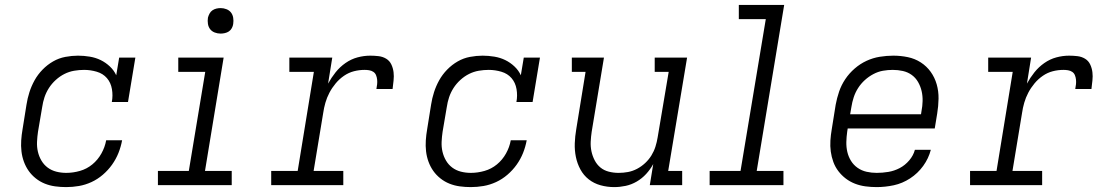

<svg xmlns="http://www.w3.org/2000/svg" viewBox="-20 -755 4540 783"><path d="M250 8Q227 8 205 5Q183 2 163 -6Q143 -14 126 -27.5Q109 -41 97 -58Q85 -75 77.5 -95.5Q70 -116 67.5 -138Q65 -160 66.5 -182.5Q68 -205 72 -228L88 -328Q92 -354 100 -379Q108 -404 121 -427.5Q134 -451 153.5 -471Q173 -491 196.5 -504.5Q220 -518 246.5 -523Q273 -528 298 -528Q322 -528 346 -524Q370 -520 390.5 -510Q411 -500 428 -484Q445 -468 454 -448L466 -520H532L502 -339H436Q441 -365 436.5 -391.5Q432 -418 416 -436.5Q400 -455 374.5 -462.5Q349 -470 323 -470Q303 -470 282.5 -466.5Q262 -463 243 -453.5Q224 -444 207.5 -429Q191 -414 179.5 -396Q168 -378 161.5 -358.5Q155 -339 152 -318L135 -218Q132 -198 131 -177Q130 -156 134.5 -136.5Q139 -117 149 -100Q159 -83 174.5 -71.5Q190 -60 209.5 -55Q229 -50 250 -50Q278 -50 306 -58Q334 -66 356.5 -84.5Q379 -103 393.5 -129Q408 -155 413 -183H478Q473 -156 463 -131Q453 -106 437 -83.5Q421 -61 399.5 -42.5Q378 -24 353 -12.5Q328 -1 302 3.5Q276 8 250 8Z M624 0V-58H750L817 -462H707V-520H892L816 -58H925V0ZM880 -618Q867 -618 855.5 -622.5Q844 -627 837 -636Q830 -645 828 -657.5Q826 -670 828 -683Q830 -691 834.5 -699.5Q839 -708 846.5 -713Q854 -718 862.5 -720Q871 -722 880 -722Q892 -722 903.5 -717.5Q915 -713 922 -704Q929 -695 931 -682.5Q933 -670 931 -657Q930 -649 925.5 -640.5Q921 -632 913.5 -627Q906 -622 897 -620Q888 -618 880 -618Z M1086 0V-58H1194L1260 -462H1160V-520H1335L1318 -414Q1331 -438 1348.5 -460Q1366 -482 1389 -498Q1412 -514 1438 -521Q1464 -528 1490 -528Q1507 -528 1524 -526Q1541 -524 1555 -515.5Q1569 -507 1576 -492Q1583 -477 1585 -460.5Q1587 -444 1585 -426.5Q1583 -409 1581 -392H1515Q1517 -402 1518 -411.5Q1519 -421 1518 -430.5Q1517 -440 1513.5 -448.5Q1510 -457 1502.5 -462Q1495 -467 1485.5 -468.5Q1476 -470 1467 -470Q1445 -470 1423.5 -464.5Q1402 -459 1383 -446Q1364 -433 1349 -415Q1334 -397 1323.5 -377Q1313 -357 1307 -336Q1301 -315 1298 -294L1259 -58H1380V0Z M1900 8Q1877 8 1855 5Q1833 2 1813 -6Q1793 -14 1776 -27.5Q1759 -41 1747 -58Q1735 -75 1727.5 -95.5Q1720 -116 1717.5 -138Q1715 -160 1716.5 -182.5Q1718 -205 1722 -228L1738 -328Q1742 -354 1750 -379Q1758 -404 1771 -427.5Q1784 -451 1803.5 -471Q1823 -491 1846.5 -504.5Q1870 -518 1896.5 -523Q1923 -528 1948 -528Q1972 -528 1996 -524Q2020 -520 2040.5 -510Q2061 -500 2078 -484Q2095 -468 2104 -448L2116 -520H2182L2152 -339H2086Q2091 -365 2086.5 -391.5Q2082 -418 2066 -436.5Q2050 -455 2024.5 -462.5Q1999 -470 1973 -470Q1953 -470 1932.5 -466.5Q1912 -463 1893 -453.5Q1874 -444 1857.5 -429Q1841 -414 1829.5 -396Q1818 -378 1811.5 -358.5Q1805 -339 1802 -318L1785 -218Q1782 -198 1781 -177Q1780 -156 1784.5 -136.5Q1789 -117 1799 -100Q1809 -83 1824.5 -71.5Q1840 -60 1859.5 -55Q1879 -50 1900 -50Q1928 -50 1956 -58Q1984 -66 2006.5 -84.5Q2029 -103 2043.5 -129Q2058 -155 2063 -183H2128Q2123 -156 2113 -131Q2103 -106 2087 -83.5Q2071 -61 2049.5 -42.5Q2028 -24 2003 -12.5Q1978 -1 1952 3.5Q1926 8 1900 8Z M2485 8Q2456 8 2429 0.5Q2402 -7 2381 -23.5Q2360 -40 2347 -64Q2334 -88 2328.5 -115Q2323 -142 2324 -170.5Q2325 -199 2330 -228L2368 -462H2312V-520H2443L2393 -218Q2390 -198 2389 -177.5Q2388 -157 2392 -138Q2396 -119 2405 -101.5Q2414 -84 2428.5 -72Q2443 -60 2462.5 -55Q2482 -50 2502 -50Q2502 -50 2502.5 -50Q2503 -50 2503 -50Q2522 -50 2541 -53.5Q2560 -57 2578 -66.5Q2596 -76 2611 -90Q2626 -104 2636.5 -121Q2647 -138 2653 -157Q2659 -176 2662 -195L2707 -462H2650V-520H2782L2705 -58H2762V0H2630L2644 -86Q2632 -64 2615 -45.5Q2598 -27 2576.5 -14.5Q2555 -2 2531.5 3Q2508 8 2485 8Z M2874 0V-58H3000L3103 -677H2993V-735H3178L3066 -58H3175V0Z M3555 8Q3532 8 3509.5 5Q3487 2 3466.5 -6Q3446 -14 3429 -27Q3412 -40 3399 -57Q3386 -74 3378.5 -94.5Q3371 -115 3368 -137Q3365 -159 3366.5 -182Q3368 -205 3372 -228L3388 -328Q3393 -355 3402 -381.5Q3411 -408 3427 -432Q3443 -456 3465.5 -475.5Q3488 -495 3514 -507Q3540 -519 3568 -523.5Q3596 -528 3623 -528Q3653 -528 3682 -522Q3711 -516 3735 -500.5Q3759 -485 3775.5 -462Q3792 -439 3800 -411Q3808 -383 3807.5 -352.5Q3807 -322 3802 -292L3792 -231H3437L3435 -218Q3432 -197 3431.5 -176Q3431 -155 3435.5 -135.5Q3440 -116 3450.5 -99Q3461 -82 3477.5 -70.5Q3494 -59 3514 -54.5Q3534 -50 3555 -50Q3579 -50 3603 -54Q3627 -58 3649 -69.5Q3671 -81 3688 -101Q3705 -121 3711 -144H3776Q3767 -109 3745 -78.5Q3723 -48 3691.5 -27.5Q3660 -7 3625 0.5Q3590 8 3555 8ZM3447 -289H3736L3738 -302Q3742 -322 3742.5 -343Q3743 -364 3738.5 -383.5Q3734 -403 3724 -420.5Q3714 -438 3698 -449.5Q3682 -461 3662 -465.5Q3642 -470 3621 -470Q3601 -470 3581 -466.5Q3561 -463 3542 -453Q3523 -443 3507 -428.5Q3491 -414 3479.5 -396Q3468 -378 3461.5 -358Q3455 -338 3452 -318Z M3936 0V-58H4044L4110 -462H4010V-520H4185L4168 -414Q4181 -438 4198.5 -460Q4216 -482 4239 -498Q4262 -514 4288 -521Q4314 -528 4340 -528Q4357 -528 4374 -526Q4391 -524 4405 -515.5Q4419 -507 4426 -492Q4433 -477 4435 -460.5Q4437 -444 4435 -426.5Q4433 -409 4431 -392H4365Q4367 -402 4368 -411.5Q4369 -421 4368 -430.5Q4367 -440 4363.5 -448.5Q4360 -457 4352.5 -462Q4345 -467 4335.5 -468.5Q4326 -470 4317 -470Q4295 -470 4273.5 -464.5Q4252 -459 4233 -446Q4214 -433 4199 -415Q4184 -397 4173.5 -377Q4163 -357 4157 -336Q4151 -315 4148 -294L4109 -58H4230V0Z"/></svg>

Font: Iosevka Etoile Light Oblique
Style: Regular
Weight: 300
Italic angle: -9°
Designer: Belleve Invis
Foundry: Belleve Invis
Version: Version 15.5.2; ttfautohint (v1.8.4)